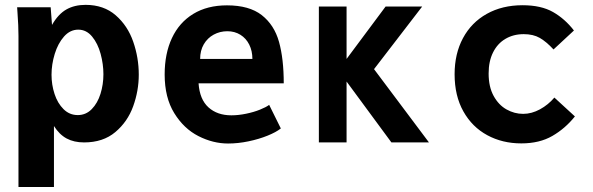

<svg xmlns="http://www.w3.org/2000/svg" viewBox="-20 -580 2440 790"><path d="M52 -527.5 50.5 -550H188.5L194 -477.5Q219.5 -522 253 -541Q286.5 -560 332 -560Q407 -560 456.2 -517Q505.5 -474 528.2 -408.2Q551 -342.5 551 -273Q551 -206.5 528 -142.8Q505 -79 454.5 -36.5Q404 6 326 6Q284.5 6 254.2 -10.2Q224 -26.5 202 -61.5V189.5H56V-432.5Q56 -473.5 52 -527.5ZM405.5 -274.5Q405.5 -316 394 -358.5Q382.5 -401 359 -429.5Q335.5 -458 302 -458Q268.5 -458 243.5 -429.8Q218.5 -401.5 205.2 -358.2Q192 -315 192 -272.5Q192 -231.5 204.5 -193.2Q217 -155 241.5 -130.8Q266 -106.5 300 -106.5Q333.5 -106.5 357.5 -131Q381.5 -155.5 393.5 -194Q405.5 -232.5 405.5 -274.5Z M657.5 -273.5Q657.5 -359.5 687.5 -423.5Q717.5 -487.5 775.2 -522.8Q833 -558 914 -558Q1005.5 -558 1057 -517.8Q1108.5 -477.5 1128 -407.8Q1147.5 -338 1147.5 -237H797Q801.5 -171 837.8 -138.2Q874 -105.5 932 -105.5Q960.5 -105.5 992.2 -112Q1024 -118.5 1049.5 -128.8Q1075 -139 1087.5 -148.5L1135.5 -51.5Q1116 -36 1080.8 -21.8Q1045.5 -7.5 1002.5 1.5Q959.5 10.5 918.5 10.5Q856.5 10.5 796.5 -20Q736.5 -50.5 697 -114.5Q657.5 -178.5 657.5 -273.5ZM915.5 -451.5Q885 -451.5 859.2 -437.5Q833.5 -423.5 818.5 -397.8Q803.5 -372 803.5 -337.5H1018.5Q1018.5 -370.5 1005.5 -396.5Q992.5 -422.5 969 -437Q945.5 -451.5 915.5 -451.5Z M1406 -244.5V6H1292V-553H1406V-337.5L1566.5 -553H1717L1519 -295.5L1745 6H1590.5Z M1850.5 -274.5Q1850.5 -359 1885 -423.2Q1919.5 -487.5 1983 -523Q2046.5 -558.5 2130 -558.5Q2206.5 -558.5 2255.5 -530.5Q2304.5 -502.5 2341.5 -454.5L2257.5 -376.5Q2228 -408.5 2201 -424Q2174 -439.5 2135 -439.5Q2092.5 -439.5 2059.8 -420.2Q2027 -401 2008.8 -364.5Q1990.5 -328 1990.5 -277.5Q1990.5 -223 2011 -185.5Q2031.5 -148 2064 -129.8Q2096.5 -111.5 2132.5 -111.5Q2167.5 -111.5 2201.8 -130.2Q2236 -149 2261 -178.5L2345.5 -101Q2306 -51.5 2253 -20.8Q2200 10 2125 10Q2047 10 1984.8 -23.8Q1922.5 -57.5 1886.5 -121.8Q1850.5 -186 1850.5 -274.5Z"/></svg>

Font: JuliaMono ExtraBold
Style: Regular
Weight: 800
Monospace: yes
Designer: cormullion
Foundry: corm
Version: Version 0.055; ttfautohint (v1.8.4)